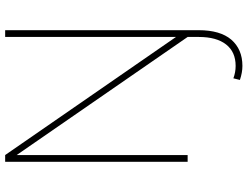

<svg xmlns="http://www.w3.org/2000/svg" viewBox="-128 -623 964 748"><g transform="rotate(-90 354.0 -249.0)"><path d="M584 -710.9C584 -710.9 584 -45.4 584 -45.4C584 -45.4 124 -710.9 124 -710.9C124 -710.9 97.7 -710.9 97.7 -710.9C97.7 -710.9 97.7 0 97.7 0C97.7 0 124 0 124 0C124 0 124 -666 124 -666C124 -666 584 0 584 0C584 0 584 43.5 584 43.5C584 43.5 584 43.5 584 43.5C584 89.8 574.2 125 554.7 149.9C535.2 174.8 507.3 187 471.2 187C471.2 187 471.2 187 471.2 187C454.6 187 438.5 184.1 422.9 178.2C422.9 178.2 416.5 203.6 416.5 203.6C416.5 203.6 416.5 203.6 416.5 203.6C435.5 210 453.6 213.4 471.2 213.4C471.2 213.4 471.2 213.4 471.2 213.4C514.6 213.4 548.8 198.7 573.7 169.9C598.1 141.1 610.4 98.6 610.4 43.5C610.4 43.5 610.4 -710.9 610.4 -710.9C610.4 -710.9 584 -710.9 584 -710.9Z"/></g></svg>

Font: WOX
Style: Regular
Weight: 500
Designer: Google
Foundry: ""
Version: ""